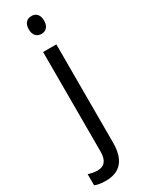

<svg xmlns="http://www.w3.org/2000/svg" viewBox="-297 -863 788 1042"><g transform="rotate(-30 97.5 -341.5)"><path d="M72 -774C72 -738 91 -718 121 -718C149 -718 168 -738 168 -774C168 -811 149 -830 121 -830C91 -830 72 -811 72 -774ZM24 147C115 147 161 94 161 -13V-629H78V-6C78 54 53 76 13 76C-8 76 -26 72 -44 66V136C-26 143 -6 147 24 147Z"/></g></svg>

Font: Noto Sans Kannada UI SemiCondensed SemiBold
Style: Regular
Weight: 600
Width: 4
Designer: Jelle Bosma - Monotype Design Team
Foundry: Monotype Imaging Inc.
Version: Version 2.006